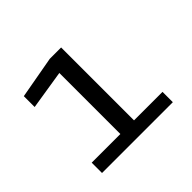

<svg xmlns="http://www.w3.org/2000/svg" viewBox="-89 -775 496 496"><g transform="rotate(-45 158.5 -527.0)"><path d="M29.2 -375H287.9V-412.7H183.8V-679H142.3L26.7 -658.2V-618.6L133.9 -635.7V-412.7H29.2Z"/></g></svg>

Font: Anybody Thin
Style: Regular
Weight: 100
Designer: Tyler Finck
Foundry: Etcetera Type Company
Version: Version 1.114;gftools[0.9.25]